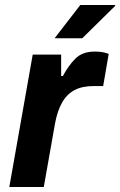

<svg xmlns="http://www.w3.org/2000/svg" viewBox="-20 -743 478 763"><path d="M17 0 110 -526H223V-441H230Q251 -481 279 -509.5Q307 -538 356 -538Q382 -538 397 -533.5Q412 -529 412 -529L390 -401H352Q306 -401 275.5 -384.5Q245 -368 226.5 -335Q208 -302 199 -254L154 0ZM197 -591 299 -723H437L438 -720L307 -591Z"/></svg>

Font: Archivo VF Beta
Style: Italic
Weight: 400
Italic angle: -10°
Designer: Hector Gatti
Foundry: Omnibus-Type
Version: Version 1.002